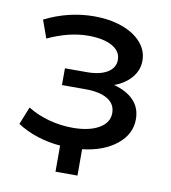

<svg xmlns="http://www.w3.org/2000/svg" viewBox="-75 -602 695 781"><g transform="rotate(10 272.0 -212.0)"><path d="M27.8 -53.2 57.1 -126Q95.2 -102.1 144 -88.6Q192.9 -75.2 243.2 -75.2Q311 -75.2 351.6 -98.6Q392.1 -122.1 392.1 -162.1Q392.1 -199.2 359.6 -219Q327.1 -238.8 268.1 -238.8H170.9V-308.1H261.2Q315.4 -308.1 346.2 -327.1Q377 -346.2 377 -378.9Q377 -415 340.6 -435.1Q304.2 -455.1 242.2 -455.1Q163.1 -455.1 75.2 -414.1L48.8 -487.8Q146 -536.6 252 -537.1Q315.9 -537.1 366.9 -519Q418 -501 447 -468Q476.1 -435.1 476.1 -393.1Q476.1 -354 450 -323Q423.8 -292 379.9 -275.9Q433.1 -261.7 462.2 -231Q491.2 -200.2 491.2 -153.8Q491.2 -91.8 437.5 -48.8Q383.8 -5.9 296.9 3.9V112.8H206.1V4.9Q157.2 1 111.1 -13.9Q64.9 -28.8 27.8 -53.2Z"/></g></svg>

Font: Montserrat Medium
Style: Regular
Weight: 500
Designer: Julieta Ulanovsky
Foundry: Julieta Ulanovsky
Version: Version 7.200